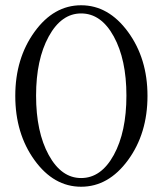

<svg xmlns="http://www.w3.org/2000/svg" viewBox="-20 -696 618 729"><path d="M38 -332Q38 -474 111 -575Q184 -676 288 -676Q392 -676 466 -575Q540 -474 540 -332Q540 -189 466 -88Q392 13 288 13Q184 13 111 -88Q38 -189 38 -332ZM288 -20Q364 -20 412 -107.5Q460 -195 460 -333Q460 -470 412 -557.5Q364 -645 288 -645Q213 -645 165 -557.5Q117 -470 117 -333Q117 -195 165 -107.5Q213 -20 288 -20Z"/></svg>

Font: Junicode Cond Light
Style: Regular
Weight: 300
Width: 3
Designer: Peter S. Baker
Version: Version 2.201